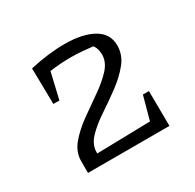

<svg xmlns="http://www.w3.org/2000/svg" viewBox="-90 -829 561 551"><g transform="rotate(-30 190.0 -553.0)"><path d="M56 -376V-415Q56 -445 77 -470Q98 -495 128.5 -517Q159 -539 189.5 -560Q220 -581 240.5 -603Q261 -625 261 -650Q261 -658 259 -666.5Q257 -675 251 -683Q234 -685 216 -686.5Q198 -688 179 -688Q144 -688 109 -683L89 -597H69L67 -716Q98 -723 126.5 -726.5Q155 -730 182 -730Q242 -730 277 -710Q312 -690 312 -651Q312 -620 291.5 -594.5Q271 -569 240.5 -546.5Q210 -524 179 -503.5Q148 -483 127.5 -461.5Q107 -440 107 -415V-411L284 -415L305 -492H325L326 -376Z"/></g></svg>

Font: Piazzolla SC Light
Style: Regular
Weight: 300
Designer: Juan Pablo del Peral
Foundry: Huerta Tipografica
Version: Version 1.330